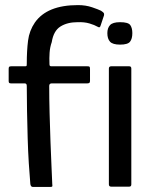

<svg xmlns="http://www.w3.org/2000/svg" viewBox="-20 -732 591 753"><path d="M99 -10Q96 -44 93 -91Q90 -138 88.5 -191Q87 -244 86 -297Q85 -350 85 -395Q85 -405 77 -405H23Q18 -405 16 -407Q14 -409 14 -414V-462Q14 -468 16 -470Q18 -472 24 -472H78Q83 -472 84 -473.5Q85 -475 85 -482Q85 -533 90 -572.5Q95 -612 117 -644Q141 -678 183 -695Q225 -712 286 -712Q316 -712 341 -703.5Q366 -695 376 -690Q385 -684 387 -681Q389 -678 388 -672L375 -633Q373 -626 370.5 -625Q368 -624 363 -627Q351 -634 331 -640Q311 -646 284 -645Q244 -645 217 -628Q190 -611 183 -567Q176 -547 174.5 -525.5Q173 -504 174 -481Q174 -476 175.5 -474Q177 -472 182 -472H323Q329 -472 331 -470.5Q333 -469 333 -461V-415Q333 -409 330.5 -407Q328 -405 322 -405H183Q178 -405 175.5 -402.5Q173 -400 173 -395Q173 -345 174.5 -288Q176 -231 178 -176.5Q180 -122 182 -78.5Q184 -35 185 -10Q186 -3 185 -1Q184 1 179 1H108Q105 1 102.5 -1.5Q100 -4 99 -10ZM499 -602Q499 -580 490 -568.5Q481 -557 451 -557Q422 -557 411.5 -568.5Q401 -580 401 -602Q401 -622 411.5 -633.5Q422 -645 451 -645Q483 -645 491 -633.5Q499 -622 499 -602ZM495 -9Q495 0 487 0H416Q407 0 407 -9V-463Q407 -472 416 -472H487Q495 -472 495 -463Z"/></svg>

Font: Glory Medium
Style: Regular
Weight: 500
Designer: Robert Leuschke
Foundry: Robert Leuschke
Version: Version 1.011